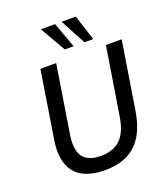

<svg xmlns="http://www.w3.org/2000/svg" viewBox="-166 -1044 1015 1168"><g transform="rotate(-20 342.0 -460.5)"><path d="M311 9Q245 9 196.5 -9Q148 -27 119 -62.5Q90 -98 81 -150.5Q72 -203 83 -271L152 -705H254L185 -271Q169 -173 202 -127Q235 -81 317 -81Q399 -81 445 -125.5Q491 -170 506 -268L576 -705H678L608 -266Q593 -173 555.5 -111.5Q518 -50 457 -20.5Q396 9 311 9ZM459 -765 371 -930H463L516 -765ZM332 -765 237 -930H329L389 -765Z"/></g></svg>

Font: Nunito Sans 10pt SemiCondensed SemiBold
Style: Italic
Weight: 600
Width: 4
Italic angle: -9°
Designer: Vernon Adams
Foundry: Vernon Adams
Version: Version 3.101;gftools[0.9.27]